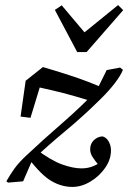

<svg xmlns="http://www.w3.org/2000/svg" viewBox="-20 -714 505 756"><path d="M265 22Q222 22 182 -1.5Q142 -25 91 -92L120 -128Q181 -82 224.5 -66.5Q268 -51 301 -51Q327 -51 349 -60.5Q371 -70 390 -86L374 -57Q353 -82 344 -96.5Q335 -111 335 -126Q335 -148 349.5 -162Q364 -176 384 -177Q400 -172 408.5 -156Q417 -140 417 -122Q417 -86 394 -53Q371 -20 336 1Q301 22 265 22ZM71 0 12 5 5 0Q19 -25 36 -49Q53 -73 83 -101Q151 -165 222 -226.5Q293 -288 360 -357L400 -438L453 -448L464 -439Q456 -418 432.5 -387Q409 -356 372 -320Q306 -255 238.5 -199Q171 -143 107 -83ZM61 -255 81 -396 149 -450Q211 -432 268 -413Q325 -394 388 -367L346 -314Q304 -327 266.5 -337.5Q229 -348 189 -357.5Q149 -367 99 -378L150 -414L100 -250ZM223 -693 331 -565H286L445 -694L465 -674L321 -509H284L196 -675Z"/></svg>

Font: Lisu Bosa Medium
Style: Italic
Weight: 500
Italic angle: -19°
Designer: David Morse, Annie Olsen, Victor Gaultney, Frank Grießhammer (Latin)
Foundry: SIL International
Version: Version 2.000